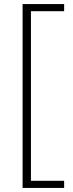

<svg xmlns="http://www.w3.org/2000/svg" viewBox="-20 -779 359 943"><path d="M91 144V-759H295V-724H132V109H295V144Z"/></svg>

Font: SUSE ExtraLight
Style: Regular
Weight: 250
Designer: Rene Bieder
Foundry: SUSE
Version: Version 1.000